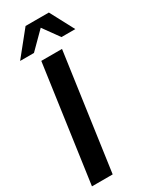

<svg xmlns="http://www.w3.org/2000/svg" viewBox="-229 -951 799 1003"><g transform="rotate(-30 170.0 -449.5)"><path d="M4.5 0 103 -700H228L129.5 0ZM263.5 -899 340 -755H256.5L187 -851.5L90.5 -755H7L123 -899Z"/></g></svg>

Font: Urbanist
Style: Bold Italic
Weight: 700
Italic angle: -8°
Designer: Corey Hu
Foundry: Corey Hu
Version: Version 1.330; ttfautohint (v1.8.4.7-5d5b)